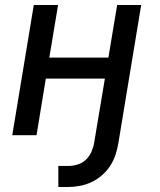

<svg xmlns="http://www.w3.org/2000/svg" viewBox="-20 -540 640 767"><path d="M213 207V123H252Q270 123 289 117.5Q308 112 322.5 98.5Q337 85 345 67Q353 49 356 31L399 -226H163L126 0H29L115 -520H212L177 -310H413L448 -520H544L453 31Q449 55 441.5 78Q434 101 420.5 122Q407 143 387.5 160Q368 177 345.5 187.5Q323 198 299 202.5Q275 207 252 207Z"/></svg>

Font: Iosevka SS04 Md Ex Obl
Style: Regular
Weight: 500
Width: 7
Italic angle: -9°
Monospace: yes
Designer: Belleve Invis
Foundry: Belleve Invis
Version: Version 19.0.0; ttfautohint (v1.8.4)